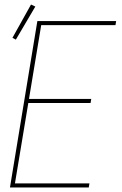

<svg xmlns="http://www.w3.org/2000/svg" viewBox="-20 -828 540 848"><path d="M24 0 145 -735H493L490 -717H162L108 -391H383L380 -373H105L46 -18H375L372 0ZM50 -653 35 -661 117 -808 136 -799Z"/></svg>

Font: Iosevka SS04 Thin Oblique
Style: Regular
Weight: 100
Italic angle: -9°
Monospace: yes
Designer: Belleve Invis
Foundry: Belleve Invis
Version: Version 19.0.0; ttfautohint (v1.8.4)